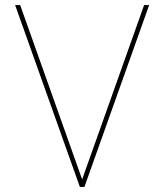

<svg xmlns="http://www.w3.org/2000/svg" viewBox="-20 -742 652 762"><path d="M552 -722 306 -30 60 -722H40L297 0H315L572 -722Z"/></svg>

Font: Perun Thin
Style: Regular
Weight: 100
Foundry: Copyright (c) Stefan Peev, Context Ltd, 2016
Version: Version 1.089